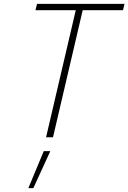

<svg xmlns="http://www.w3.org/2000/svg" viewBox="-20 -712 666 996"><path d="M373 -659 219 0H255L409 -659H618L626 -692H172L164 -659ZM241 72 153 264H127L207 72Z"/></svg>

Font: RazerF5 Thin
Style: Italic
Weight: 250
Foundry: Razer Inc.
Version: Version 2